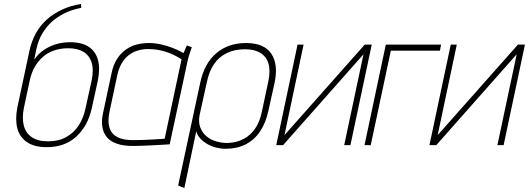

<svg xmlns="http://www.w3.org/2000/svg" viewBox="-20 -722 2631 955"><path d="M328 -512Q290 -512 256.5 -501.5Q223 -491 196 -472Q169 -453 150 -425L161 -478Q171 -523 190.5 -555.5Q210 -588 238 -614Q261 -635 297 -654Q333 -673 384 -683L383 -702Q333 -695 288.5 -674Q244 -653 213 -625Q179 -594 158 -555.5Q137 -517 127 -472L66 -186Q55 -128 66 -84.5Q77 -41 113.5 -15.5Q150 10 212 10Q303 10 360.5 -43.5Q418 -97 437 -186L466 -318Q479 -380 467.5 -423Q456 -466 421.5 -489Q387 -512 328 -512ZM320 -482Q365 -482 394.5 -464.5Q424 -447 435.5 -411.5Q447 -376 436 -323L406 -186Q396 -136 371.5 -98.5Q347 -61 309 -40Q271 -19 219 -19Q168 -19 137.5 -40Q107 -61 98 -99Q89 -137 99 -186L128 -322Q136 -360 153 -389.5Q170 -419 194.5 -440Q219 -461 250.5 -471.5Q282 -482 320 -482Z M934 -487 910 -496Q908 -492 902 -479.5Q896 -467 893 -458Q867 -473 838 -484Q809 -495 779.5 -501.5Q750 -508 720 -508Q691 -508 662 -501Q633 -494 607.5 -476.5Q582 -459 562.5 -429.5Q543 -400 534 -354L493 -162Q484 -122 489 -91Q494 -60 512 -39Q530 -18 562 -7Q594 4 640 4Q660 4 684.5 3Q709 2 733.5 1Q758 0 779 -1.5Q800 -3 812.5 -3.5Q825 -4 824 -4L914 -423Q919 -444 925 -461Q931 -478 934 -487ZM524 -163 564 -351Q572 -385 586.5 -409Q601 -433 621.5 -448.5Q642 -464 666.5 -471Q691 -478 717 -478Q739 -478 759 -475Q779 -472 799.5 -466Q820 -460 840.5 -450.5Q861 -441 883 -427L799 -32Q800 -32 785 -31Q770 -30 746 -28.5Q722 -27 694 -26Q666 -25 640 -25Q592 -25 563 -40.5Q534 -56 524.5 -87Q515 -118 524 -163Z M1315 -171 1346 -311Q1365 -403 1329 -455.5Q1293 -508 1204 -508Q1115 -508 1055.5 -457Q996 -406 976 -311L866 201L897 213L956 -69Q961 -50 975.5 -34Q990 -18 1010.5 -6Q1031 6 1054.5 12Q1078 18 1102 18Q1158 18 1201 -3.5Q1244 -25 1273 -67.5Q1302 -110 1315 -171ZM1314 -314 1282 -164Q1272 -116 1249 -82.5Q1226 -49 1192 -31Q1158 -13 1116 -11Q1085 -10 1056 -18.5Q1027 -27 1006 -45Q985 -63 975.5 -90Q966 -117 973 -151L1009 -314Q1020 -367 1044.5 -403Q1069 -439 1108 -458Q1147 -477 1199 -477Q1245 -477 1275 -459Q1305 -441 1315.5 -405Q1326 -369 1314 -314Z M1490 -500H1460L1354 0H1388L1788 -452L1692 0H1723L1829 -500H1794L1395 -50Z M1899 -500 1793 0H1824L1924 -470H2168L2174 -500Z M2252 -500H2222L2116 0H2150L2550 -452L2454 0H2485L2591 -500H2556L2157 -50Z"/></svg>

Font: Advent Pro ExtraLight
Style: Italic
Weight: 250
Italic angle: -12°
Version: Version 3.000